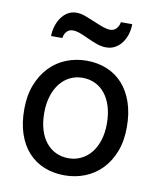

<svg xmlns="http://www.w3.org/2000/svg" viewBox="-82 -776 720 855"><g transform="rotate(10 278.5 -348.5)"><path d="M130.4 -246.6Q130.4 -204.1 140.6 -170.4Q150.9 -136.7 169.7 -113.5Q188.5 -90.3 214.4 -78.1Q240.2 -65.9 272 -65.9Q301.3 -65.9 327.1 -78.1Q353 -90.3 372.3 -113.5Q391.6 -136.7 402.6 -170.4Q413.6 -204.1 413.6 -246.6Q413.6 -289.6 403.3 -323.5Q393.1 -357.4 374.3 -381.1Q355.5 -404.8 329.3 -417.2Q303.2 -429.7 272 -429.7Q242.2 -429.7 216.3 -417.2Q190.4 -404.8 171.4 -381.1Q152.3 -357.4 141.4 -323.5Q130.4 -289.6 130.4 -246.6ZM40 -246.6Q40 -309.6 59.1 -358.2Q78.1 -406.7 110.4 -440.2Q142.6 -473.6 185.5 -490.7Q228.5 -507.8 276.9 -507.8Q327.1 -507.8 368.9 -490.7Q410.6 -473.6 440.7 -440.2Q470.7 -406.7 487.3 -358.2Q503.9 -309.6 503.9 -246.6Q503.9 -183.6 484.9 -135.3Q465.8 -86.9 433.6 -54.2Q401.4 -21.5 358.4 -4.6Q315.4 12.2 267.1 12.2Q216.8 12.2 175 -4.6Q133.3 -21.5 103.3 -54.2Q73.2 -86.9 56.6 -135.3Q40 -183.6 40 -246.6ZM101.1 -588.4Q101.1 -610.8 107.7 -632.6Q114.3 -654.3 126.2 -671.6Q138.2 -689 155.5 -699.7Q172.9 -710.4 194.8 -710.4Q205.1 -710.4 214.8 -708.5Q224.6 -706.5 234.6 -702.9Q244.6 -699.2 255.6 -694.6Q266.6 -689.9 279.3 -685.1Q292.5 -679.7 303 -675.3Q313.5 -670.9 322.5 -668Q331.5 -665 339.4 -663.3Q347.2 -661.6 355 -661.6Q372.1 -661.6 383.1 -673.8Q394 -686 396.5 -703.1H447.8Q447.8 -679.7 441.2 -657.7Q434.6 -635.7 422.1 -618.7Q409.7 -601.6 391.6 -591.3Q373.5 -581.1 351.1 -581.1Q331.5 -581.1 311.8 -587.6Q292 -594.2 269.5 -604.5Q241.2 -617.7 224.4 -623.8Q207.5 -629.9 193.8 -629.9Q175.8 -629.9 165 -618.2Q154.3 -606.4 152.3 -588.4Z"/></g></svg>

Font: Andika FrenchTight
Style: Regular
Weight: 400
Designer: Victor Gaultney, Annie Olsen, Julie Remington, Don Collingsworth, Eric Hays, Becca Hirsbrunner
Foundry: SIL International
Version: Version 5.000 ; Dig1 Dig4Opn Dig7 LnSpcTght